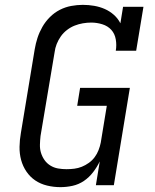

<svg xmlns="http://www.w3.org/2000/svg" viewBox="-20 -763 640 791"><path d="M229 8Q201 8 174 1.5Q147 -5 125.5 -19.5Q104 -34 89 -56Q74 -78 67 -104Q60 -130 60.5 -158.5Q61 -187 66 -215L123 -560Q127 -584 134.5 -607Q142 -630 154.5 -652Q167 -674 185.5 -692.5Q204 -711 226.5 -722.5Q249 -734 273.5 -738.5Q298 -743 321 -743Q345 -743 368 -739Q391 -735 411.5 -726Q432 -717 449 -702Q466 -687 476 -667L487 -735H571L541 -554H457Q461 -577 457 -600.5Q453 -624 438.5 -640Q424 -656 401.5 -663Q379 -670 356 -670Q339 -670 321.5 -667Q304 -664 287.5 -657.5Q271 -651 256 -639.5Q241 -628 230.5 -613Q220 -598 213.5 -581.5Q207 -565 205 -548L147 -203Q145 -185 144.5 -167Q144 -149 149 -133Q154 -117 163.5 -103.5Q173 -90 187.5 -81Q202 -72 219 -69Q236 -66 254 -66Q270 -66 286 -68Q302 -70 317 -76Q332 -82 346 -92Q360 -102 370 -115.5Q380 -129 386 -144.5Q392 -160 395 -175L420 -327H298L310 -401H515L449 0H375L391 -98Q380 -75 363.5 -53.5Q347 -32 325.5 -17.5Q304 -3 279 2.5Q254 8 229 8Z"/></svg>

Font: Iosevka Curly Slab ExObl
Style: Regular
Weight: 400
Width: 7
Italic angle: -9°
Monospace: yes
Designer: Belleve Invis
Foundry: Belleve Invis
Version: Version 11.1.0; ttfautohint (v1.8.3)